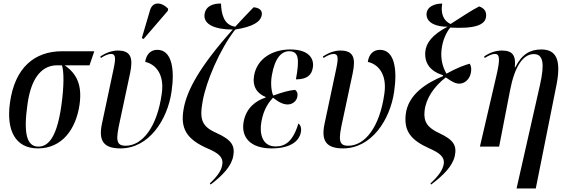

<svg xmlns="http://www.w3.org/2000/svg" viewBox="-20 -824 3172 1079"><path d="M193 10C329 10 407 -98 427 -236C442 -342 414 -409 343 -457H483L510 -536H329C173 -536 63 -443 36 -247C14 -89 68 10 193 10ZM196 0C129 0 111 -77 135 -242C158 -404 227 -457 301 -457H328C340 -425 340 -337 325 -232C302 -68 259 0 196 0Z M787 -605 923 -763 925 -775C890 -812 838 -819 823 -766L777 -610ZM657 10C816 10 921 -149 944 -309C963 -437 945 -544 864 -544C828 -544 802 -520 796 -476C849 -465 906 -413 889 -297C863 -110 780 -5 686 -5C630 -5 631 -41 654 -145L711 -412C728 -494 719 -540 642 -540C608 -540 573 -526 544 -507L547 -498C572 -515 592 -521 604 -521C631 -521 631 -496 618 -435L553 -129C532 -31 564 10 657 10Z M1164 213C1232 161 1281 110 1291 52C1301 -5 1282 -38 1198 -76C1114 -113 1100 -151 1119 -256C1139 -367 1214 -545 1302 -658C1402 -674 1444 -701 1451 -739C1456 -766 1436 -781 1405 -783C1367 -744 1333 -708 1302 -674C1237 -683 1224 -747 1222 -804C1183 -805 1138 -793 1130 -747C1119 -684 1194 -658 1288 -658C1100 -448 1030 -315 1012 -212C992 -101 1029 -41 1148 11C1204 35 1237 58 1229 102C1224 133 1206 162 1159 207Z M1506 10C1613 10 1662 -31 1671 -82C1675 -103 1669 -122 1657 -130C1625 -25 1580 -1 1529 -1C1453 -1 1437 -74 1449 -140C1462 -215 1494 -252 1514 -275C1551 -246 1574 -237 1597 -237C1624 -237 1647 -256 1651 -281C1655 -303 1646 -314 1638 -319C1604 -316 1565 -305 1516 -287C1508 -300 1498 -349 1508 -402C1525 -500 1563 -536 1605 -536C1657 -536 1665 -496 1643 -378C1708 -378 1732 -404 1738 -444C1746 -489 1722 -546 1611 -546C1513 -546 1425 -496 1408 -400C1397 -338 1425 -298 1473 -279V-276C1415 -257 1363 -216 1349 -139C1334 -53 1387 10 1506 10Z M1908 10C2067 10 2172 -149 2195 -309C2214 -437 2196 -544 2115 -544C2079 -544 2053 -520 2047 -476C2100 -465 2157 -413 2140 -297C2114 -110 2031 -5 1937 -5C1881 -5 1882 -41 1905 -145L1962 -412C1979 -494 1970 -540 1893 -540C1859 -540 1824 -526 1795 -507L1798 -498C1823 -515 1843 -521 1855 -521C1882 -521 1882 -496 1869 -435L1804 -129C1783 -31 1815 10 1908 10Z M2403 213C2472 161 2523 110 2536 52C2548 -5 2530 -38 2448 -76C2385 -105 2359 -138 2366 -200C2373 -269 2417 -336 2485 -389C2522 -363 2541 -354 2561 -354C2589 -353 2619 -377 2626 -414C2630 -432 2629 -451 2620 -466C2596 -460 2548 -443 2489 -410C2468 -446 2456 -491 2461 -541C2467 -602 2491 -645 2510 -669C2641 -662 2712 -680 2712 -737C2713 -764 2697 -779 2673 -788C2624 -763 2583 -734 2512 -689C2471 -708 2456 -749 2465 -804C2421 -804 2378 -786 2377 -744C2377 -693 2436 -673 2495 -674C2408 -628 2375 -583 2370 -533C2365 -469 2397 -424 2470 -401L2469 -396C2380 -359 2273 -295 2260 -181C2250 -88 2287 -37 2395 11C2449 35 2482 58 2473 102C2466 133 2447 162 2399 207Z M2883 235H2991L3108 -350C3134 -487 3107 -546 3022 -546C2961 -546 2913 -521 2876 -446H2873C2880 -509 2863 -540 2801 -540C2766 -540 2734 -529 2701 -507L2704 -498C2728 -514 2749 -521 2761 -521C2788 -521 2792 -495 2770 -400L2677 0H2785L2847 -319C2872 -448 2918 -520 2980 -520C3033 -520 3042 -467 3014 -344Z"/></svg>

Font: Noto Serif Display ExtraCondensed Medium
Style: Italic
Weight: 500
Width: 2
Italic angle: -12°
Designer: Monotype Design Team
Foundry: Monotype Imaging Inc.
Version: Version 2.009